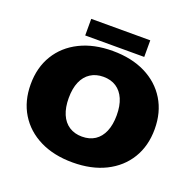

<svg xmlns="http://www.w3.org/2000/svg" viewBox="-127 -839 983 978"><g transform="rotate(20 365.0 -350.0)"><path d="M365 10Q263 10 187.5 -27.5Q112 -65 70.5 -133Q29 -201 29 -292Q29 -383 70.5 -451Q112 -519 187.5 -556.5Q263 -594 365 -594Q467 -594 542.5 -556.5Q618 -519 659.5 -451Q701 -383 701 -292Q701 -201 659.5 -133Q618 -65 542.5 -27.5Q467 10 365 10ZM365 -130Q406 -130 435 -149Q464 -168 479.5 -204.5Q495 -241 495 -292Q495 -344 479.5 -380Q464 -416 435 -435Q406 -454 365 -454Q325 -454 295.5 -435Q266 -416 250.5 -380Q235 -344 235 -292Q235 -241 250.5 -204.5Q266 -168 295.5 -149Q325 -130 365 -130ZM205 -620V-710H525V-620Z"/></g></svg>

Font: Rokkitt Black
Style: Regular
Weight: 900
Designer: Vernon Adams
Foundry: Vernon Adams
Version: Version 3.103